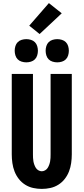

<svg xmlns="http://www.w3.org/2000/svg" viewBox="-20 -1213 540 1241"><path d="M250 8Q222 8 194.5 2Q167 -4 143 -19Q119 -34 101.5 -56.5Q84 -79 74 -105Q64 -131 60 -159Q56 -187 56 -215V-735H193V-215Q193 -204 193.5 -192.5Q194 -181 196 -170Q198 -159 202 -148Q206 -137 212 -127.5Q218 -118 228.5 -112Q239 -106 250 -106Q261 -106 271.5 -112Q282 -118 288 -127.5Q294 -137 298 -148Q302 -159 304 -170Q306 -181 306.5 -192.5Q307 -204 307 -215V-735H444V-215Q444 -187 440 -159Q436 -131 426 -105Q416 -79 398.5 -56.5Q381 -34 357 -19Q333 -4 305.5 2Q278 8 250 8ZM350 -810Q335 -810 320 -814.5Q305 -819 294.5 -829.5Q284 -840 279.5 -855Q275 -870 275 -885Q275 -900 279.5 -915Q284 -930 294.5 -940.5Q305 -951 320 -955.5Q335 -960 350 -960Q365 -960 380 -955.5Q395 -951 405.5 -940.5Q416 -930 420.5 -915Q425 -900 425 -885Q425 -870 420.5 -855Q416 -840 405.5 -829.5Q395 -819 380 -814.5Q365 -810 350 -810ZM150 -810Q135 -810 120 -814.5Q105 -819 94.5 -829.5Q84 -840 79.5 -855Q75 -870 75 -885Q75 -900 79.5 -915Q84 -930 94.5 -940.5Q105 -951 120 -955.5Q135 -960 150 -960Q165 -960 180 -955.5Q195 -951 205.5 -940.5Q216 -930 220.5 -915Q225 -900 225 -885Q225 -870 220.5 -855Q216 -840 205.5 -829.5Q195 -819 180 -814.5Q165 -810 150 -810ZM236 -993 169 -1047 296 -1193 379 -1127Z"/></svg>

Font: Iosevka Heavy
Style: Regular
Weight: 900
Monospace: yes
Designer: Belleve Invis
Foundry: Belleve Invis
Version: Version 32.5.0; ttfautohint (v1.8.4)